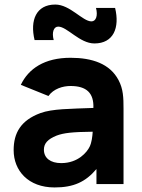

<svg xmlns="http://www.w3.org/2000/svg" viewBox="-20 -809 623 844"><path d="M71.5 -436 193 -387C215.5 -419 256.5 -431 290 -431C360.5 -431 393 -400 390.5 -334.5C288.5 -330.5 210 -331 158 -312C71 -280 40 -224 40 -149C40 -59 104 15 220 15C303 15 356 -9 404 -66V0H523V-330C523 -380 522 -417.5 501 -457C463 -529 385 -555 290 -555C176 -555 105.5 -507.5 71.5 -436ZM132 -633H216C207 -667 216 -692 236 -692C275 -692 330 -618 395 -618C479 -618 507 -687 486 -774H402C411 -740 402 -715 382 -715C343 -715 288 -789 223 -789C139 -789 111 -720 132 -633ZM173 -151C173 -178 189 -197 229 -213C260 -224.5 296.5 -229 387.5 -230C386 -207.5 383 -182.5 374 -164C363 -141 324 -92 249 -92C202 -92 173 -114 173 -151Z"/></svg>

Font: Eudonet ExtraBold
Style: Regular
Weight: 800
Designer: Mikhail Sharanda
Foundry: Mikhail Sharanda
Version: Version 4.503;Glyphs 3.1.2 (3151)